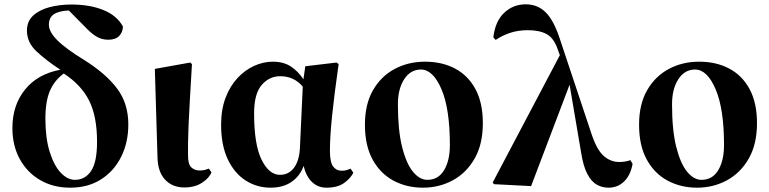

<svg xmlns="http://www.w3.org/2000/svg" viewBox="-20 -847 3542 884"><path d="M274.9 -507.8 273.9 -508.8Q231.4 -478 210.2 -429.7Q189 -381.3 189 -300.8Q189 -211.9 208.5 -148.9Q228 -85.9 259 -52.5Q290 -19 325.2 -19Q371.6 -19 399.2 -59.6Q426.8 -100.1 426.8 -193.8Q426.8 -311 390.6 -383.3Q354.5 -455.6 274.9 -507.8ZM382.8 -711.9 296.9 -798.8Q251.5 -796.9 228.3 -781.5Q205.1 -766.1 205.1 -732.9Q205.1 -700.7 243.7 -661.9Q282.2 -623 369.1 -569.8Q467.8 -507.8 519.3 -439.2Q570.8 -370.6 570.8 -273.9Q570.8 -191.9 538.3 -126Q505.9 -60.1 445.8 -21.5Q385.7 17.1 303.2 17.1Q224.6 17.1 164.6 -18.1Q104.5 -53.2 70.8 -115Q37.1 -176.8 37.1 -257.8Q37.1 -362.3 95 -434.3Q152.8 -506.3 257.8 -525.9Q191.9 -569.3 147.9 -610.6Q104 -651.9 104 -706.1Q104 -749 132.8 -775.4Q161.6 -801.8 208.3 -814Q254.9 -826.2 309.1 -826.2Q393.1 -826.2 455.6 -801Q518.1 -775.9 545.9 -725.1Q545.9 -699.7 529.1 -681.9Q512.2 -664.1 479 -664.1Q452.1 -664.1 429.9 -675.5Q407.7 -687 382.8 -711.9Z M828.6 16.1Q773.9 16.1 740.2 -19.8Q706.5 -55.7 705.1 -123L692.9 -529.8L856 -559.1L863.8 -551.8Q857.9 -453.6 854 -384.8Q850.1 -315.9 848.1 -268.8Q846.2 -221.7 845.7 -189.2Q845.2 -156.7 845.7 -130.9Q845.7 -90.3 861.1 -76.2Q876.5 -62 898.9 -62Q913.1 -62 923.3 -64.7Q933.6 -67.4 941.9 -70.8L953.6 -53.2Q943.4 -27.3 910.2 -5.6Q877 16.1 828.6 16.1Z M1360.8 -164.1 1374 -448.2Q1333.5 -496.1 1270 -496.1Q1219.7 -496.1 1184.8 -455.6Q1149.9 -415 1149.9 -325.2Q1149.9 -181.6 1184.3 -111.8Q1218.8 -42 1269 -42Q1308.6 -42 1333 -73.7Q1357.4 -105.5 1360.8 -164.1ZM1593.8 -70.8 1606.9 -51.8Q1594.2 -25.9 1564.2 -4.4Q1534.2 17.1 1482.9 17.1Q1443.8 17.1 1416.5 -9Q1389.2 -35.2 1377.9 -83Q1361.3 -36.6 1322.5 -9.8Q1283.7 17.1 1226.1 17.1Q1162.1 17.1 1110.4 -16.4Q1058.6 -49.8 1028.3 -114.5Q998 -179.2 998 -272.9Q998 -343.3 1018.8 -397.5Q1039.6 -451.7 1074.2 -488.5Q1108.9 -525.4 1151.1 -544.2Q1193.4 -563 1235.8 -563Q1285.6 -563 1319.3 -540.8Q1353 -518.6 1377 -481.9L1385.7 -542L1529.8 -559.1L1539.1 -551.8Q1518.6 -408.2 1508.8 -312.3Q1499 -216.3 1499 -151.9Q1499 -99.6 1513.9 -80.3Q1528.8 -61 1551.8 -61Q1566.4 -61 1575.9 -63.7Q1585.4 -66.4 1593.8 -70.8Z M1927.2 17.1Q1852.5 17.1 1792 -15.1Q1731.4 -47.4 1695.8 -111.8Q1660.2 -176.3 1660.2 -272.9Q1660.2 -367.2 1697.3 -431.6Q1734.4 -496.1 1797.1 -529.5Q1859.9 -563 1937 -563Q2015.6 -563 2075.4 -531.2Q2135.3 -499.5 2169.2 -436.5Q2203.1 -373.5 2203.1 -279.8Q2203.1 -183.6 2165.5 -117.4Q2127.9 -51.3 2065.2 -17.1Q2002.4 17.1 1927.2 17.1ZM1947.3 -19Q1998 -19 2024.7 -63.5Q2051.3 -107.9 2051.3 -179.2Q2051.3 -346.2 2012.5 -436.5Q1973.6 -526.9 1918 -526.9Q1870.1 -526.9 1841.1 -482.4Q1812 -438 1812 -366.2Q1812 -247.6 1831.3 -170.7Q1850.6 -93.8 1881.3 -56.4Q1912.1 -19 1947.3 -19Z M2882.3 -109.9 2892.6 -92.8Q2883.3 -41 2854 -12Q2824.7 17.1 2781.2 17.1Q2753.4 17.1 2728.5 3.7Q2703.6 -9.8 2684.6 -45.2Q2665.5 -80.6 2655.3 -146L2602.5 -457L2425.3 9.8L2254.4 1L2248.5 -6.8L2557.6 -592.8L2547.4 -621.1Q2529.3 -672.9 2496.1 -690.4Q2462.9 -708 2410.6 -708Q2363.3 -708 2325.9 -694.8Q2288.6 -681.6 2262.2 -663.1L2251.5 -674.8Q2259.8 -749 2301.3 -788.1Q2342.8 -827.1 2400.4 -827.1Q2455.1 -827.1 2492.4 -790.3Q2529.8 -753.4 2557.6 -668L2702.6 -232.9Q2727.1 -158.2 2759 -129.6Q2791 -101.1 2831.5 -101.1Q2842.8 -101.1 2857.7 -103.3Q2872.6 -105.5 2882.3 -109.9Z M3189.5 17.1Q3114.7 17.1 3054.2 -15.1Q2993.7 -47.4 2958 -111.8Q2922.4 -176.3 2922.4 -272.9Q2922.4 -367.2 2959.5 -431.6Q2996.6 -496.1 3059.3 -529.5Q3122.1 -563 3199.2 -563Q3277.8 -563 3337.6 -531.2Q3397.5 -499.5 3431.4 -436.5Q3465.3 -373.5 3465.3 -279.8Q3465.3 -183.6 3427.7 -117.4Q3390.1 -51.3 3327.4 -17.1Q3264.6 17.1 3189.5 17.1ZM3209.5 -19Q3260.3 -19 3286.9 -63.5Q3313.5 -107.9 3313.5 -179.2Q3313.5 -346.2 3274.7 -436.5Q3235.8 -526.9 3180.2 -526.9Q3132.3 -526.9 3103.3 -482.4Q3074.2 -438 3074.2 -366.2Q3074.2 -247.6 3093.5 -170.7Q3112.8 -93.8 3143.6 -56.4Q3174.3 -19 3209.5 -19Z"/></svg>

Font: Source Han Serif JP Heavy
Style: Regular
Weight: 900
Designer: Ryoko NISHIZUKA  (kana & ideographs); Frank Grießhammer (Latin, Greek & Cyrillic); Wenlong ZHANG  (bopomofo); Sandoll Co
Foundry: Adobe Systems Incorporated
Version: Version 1.001;PS 1.001;hotconv 16.6.54;makeotf.lib2.5.65590